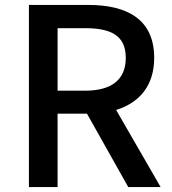

<svg xmlns="http://www.w3.org/2000/svg" viewBox="-20 -735 696 777"><path d="M338 -715H97V22H213V-275H332L499 22H630L450 -290C543 -319 604 -387 604 -501C604 -660 490 -715 338 -715ZM213 -368V-621H324C431 -621 489 -590 489 -501C489 -412 431 -368 324 -368Z"/></svg>

Font: コーポレート・ロゴ ver3 Medium
Style: Regular
Weight: 500
Designer: [KANA_main] LOGOTYPE.JP [Source Han Sans] Ryoko NISHIZUKA 西塚涼子 (kana, bopomofo & ideographs); Paul D. Hunt (Latin, Greek
Version: Version 12.001;FEAKit 1.0